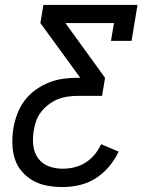

<svg xmlns="http://www.w3.org/2000/svg" viewBox="-20 -540 640 775"><path d="M233 215Q201 215 170.5 209.5Q140 204 114 189.5Q88 175 68.5 152.5Q49 130 40 101.5Q31 73 30 41.5Q29 10 34 -22Q39 -51 49.5 -79.5Q60 -108 78.5 -133Q97 -158 122.5 -176.5Q148 -195 176.5 -206.5Q205 -218 234.5 -222Q264 -226 293 -226H304L143 -447L155 -520H535L511 -375H428L440 -447H244L404 -226L392 -153H293Q273 -153 252.5 -150Q232 -147 212.5 -139Q193 -131 175.5 -117.5Q158 -104 145 -87Q132 -70 125.5 -50.5Q119 -31 116 -11Q111 19 114.5 48Q118 77 134 99Q150 121 176.5 131Q203 141 233 141Q256 141 279.5 135.5Q303 130 324 117Q345 104 361.5 84.5Q378 65 388 42L459 72Q444 104 420.5 132Q397 160 366.5 179.5Q336 199 301.5 207Q267 215 233 215Z"/></svg>

Font: Iosevka Plex Etoile
Style: Italic
Weight: 400
Italic angle: -9°
Designer: Belleve Invis
Foundry: Belleve Invis
Version: Version 25.1.1; ttfautohint (v1.8.4)